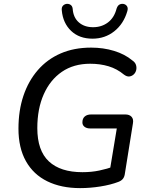

<svg xmlns="http://www.w3.org/2000/svg" viewBox="-20 -959 769 988"><path d="M392 9Q295 9 223.5 -26Q152 -61 113.5 -129.5Q75 -198 75 -297Q75 -390 100.5 -466Q126 -542 174.5 -598Q223 -654 292 -684Q361 -714 449 -714Q512 -714 567.5 -697Q623 -680 661 -648Q676 -638 680 -624Q684 -610 680.5 -597Q677 -584 667.5 -575.5Q658 -567 645.5 -565.5Q633 -564 618 -575Q582 -605 538.5 -618Q495 -631 444 -631Q359 -631 298.5 -589.5Q238 -548 205 -473.5Q172 -399 172 -300Q172 -184 231.5 -128.5Q291 -73 404 -73Q451 -73 491 -81.5Q531 -90 568 -103L541 -57L581 -298H444Q426 -298 415 -306.5Q404 -315 404 -329Q404 -349 416 -359.5Q428 -370 449 -370H625Q646 -370 657 -358Q668 -346 664 -324L623 -68Q621 -50 613 -39.5Q605 -29 589 -23Q550 -8 497 0.5Q444 9 392 9ZM456 -760Q388 -760 346 -800Q304 -840 298 -905Q296 -920 303 -928.5Q310 -937 322 -939Q331 -940 338 -937Q345 -934 349 -928.5Q353 -923 354 -914Q357 -869 385.5 -844Q414 -819 459 -819Q503 -819 535.5 -843.5Q568 -868 580 -915Q583 -924 587.5 -929.5Q592 -935 599 -937.5Q606 -940 614 -939Q627 -937 633.5 -927Q640 -917 635 -901Q616 -836 568 -798Q520 -760 456 -760Z"/></svg>

Font: Nunito ExtraLight Medium
Style: Italic
Weight: 500
Italic angle: -9°
Version: Version 3.602